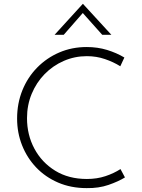

<svg xmlns="http://www.w3.org/2000/svg" viewBox="-20 -960 731 988"><path d="M623 -47Q589 -26 538.5 -8.5Q488 9 426 8Q345 8 279 -20.5Q213 -49 166 -98.5Q119 -148 93.5 -212.5Q68 -277 68 -350Q68 -428 95 -495Q122 -562 171 -612Q220 -662 285 -690Q350 -718 426 -718Q482 -718 531 -703Q580 -688 620 -664L599 -619Q564 -641 520 -656Q476 -671 427 -671Q364 -671 308 -646.5Q252 -622 209.5 -578.5Q167 -535 143 -477Q119 -419 119 -352Q119 -266 157 -195Q195 -124 264 -81.5Q333 -39 427 -39Q479 -39 522.5 -53.5Q566 -68 600 -90ZM506 -781 406 -893 308 -781H261L406 -940H407L553 -781Z"/></svg>

Font: Synthetic Light
Style: Regular
Weight: 300
Designer: Santiago Orozco
Foundry: Typemade
Version: Version 2.000; ttfautohint (v1.8.4.7-5d5b)